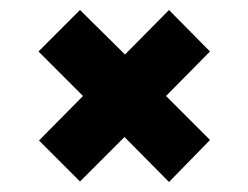

<svg xmlns="http://www.w3.org/2000/svg" viewBox="-20 -445 497 384"><path d="M140 -82 58 -164 146 -253 57 -342 140 -425 230 -336 318 -425 400 -342 312 -253 400 -165 318 -81 229 -171Z"/></svg>

Font: Saira Condensed ExtraBold
Style: Regular
Weight: 800
Width: 3
Designer: Hector Gatti with collaboration of the Omnibus-Type team
Foundry: Omnibus-Type
Version: Version 1.101